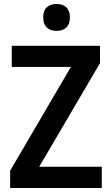

<svg xmlns="http://www.w3.org/2000/svg" viewBox="-20 -944 559 964"><path d="M264 -924C224 -924 197 -904 197 -856C197 -809 225 -789 264 -789C303 -789 331 -809 331 -856C331 -904 304 -924 264 -924ZM491 0V-107H177L482 -627V-714H39V-608H336L31 -87V0Z"/></svg>

Font: Noto Sans Lao Looped SemiCondensed SemiBold
Style: Regular
Weight: 600
Width: 4
Designer: Mark Frömberg, Ben Mitchell
Foundry: The Fontpad Ltd
Version: Version 1.002